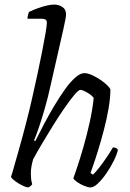

<svg xmlns="http://www.w3.org/2000/svg" viewBox="-20 -820 568 840"><path d="M104 0Q97 0 85.5 -5Q74 -10 61.5 -17.5Q49 -25 39.5 -33Q30 -41 28 -46Q34 -63 41.5 -91Q49 -119 59 -152.5Q69 -186 78 -220.5Q87 -255 95 -285Q108 -335 120.5 -390Q133 -445 144.5 -498.5Q156 -552 165 -598Q174 -644 179.5 -676.5Q185 -709 185 -721Q185 -731 179 -734.5Q173 -738 163 -738H100Q100 -744 102.5 -754Q105 -764 107 -768Q128 -778 148 -785Q168 -792 186 -796Q204 -800 217 -800Q237 -800 253 -789.5Q269 -779 269 -757Q269 -750 266 -734Q263 -718 257 -691L201 -445Q190 -394 176 -345.5Q162 -297 149.5 -260.5Q137 -224 129 -206L134 -202Q151 -236 172 -276Q193 -316 216.5 -355.5Q240 -395 263.5 -428Q287 -461 309 -480.5Q331 -500 349 -500Q364 -500 382.5 -491.5Q401 -483 419 -471Q437 -459 449 -447Q461 -435 463 -429Q463 -392 455 -345.5Q447 -299 434.5 -251.5Q422 -204 409.5 -163.5Q397 -123 387.5 -96Q378 -69 376 -63L387 -56Q397 -65 413.5 -86Q430 -107 446.5 -131.5Q463 -156 474 -175Q482 -175 488 -172Q494 -169 496 -164Q491 -143 477 -115Q463 -87 445 -61Q427 -35 408.5 -17.5Q390 0 376 0Q365 0 348 -7Q331 -14 317.5 -23.5Q304 -33 301 -40Q305 -51 317.5 -88Q330 -125 345 -177Q360 -229 372.5 -285.5Q385 -342 390 -392Q382 -402 370.5 -409.5Q359 -417 348 -422Q337 -427 332 -427Q324 -427 305 -404.5Q286 -382 261.5 -346.5Q237 -311 211.5 -270Q186 -229 163 -190Q140 -151 125 -123Q120 -106 117.5 -91Q115 -76 115 -61Q115 -51 116 -39Q117 -27 121 -14Q119 -11 115.5 -7.5Q112 -4 104 0Z"/></svg>

Font: Texturina 12pt ExtraLight
Style: Italic
Weight: 250
Italic angle: -11°
Designer: Guillermo Torres Carreño
Foundry: Omnibus-Type
Version: Version 1.002